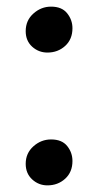

<svg xmlns="http://www.w3.org/2000/svg" viewBox="-20 -549 296 579"><path d="M123 -390.5Q96.5 -390.5 77 -408.2Q57.5 -426 57.5 -455Q57.5 -487.5 80.8 -508.2Q104 -529 134 -529Q166.5 -529 182.5 -509Q198.5 -489 198.5 -464Q198.5 -430.5 176.5 -410.5Q154.5 -390.5 123 -390.5ZM123 10Q96.5 10 77 -8Q57.5 -26 57.5 -55Q57.5 -87 80.8 -107.8Q104 -128.5 134 -128.5Q166.5 -128.5 182.5 -108.8Q198.5 -89 198.5 -63.5Q198.5 -30 176.5 -10Q154.5 10 123 10Z"/></svg>

Font: Merriweather 28pt Medium
Style: Regular
Weight: 500
Version: Version 2.100